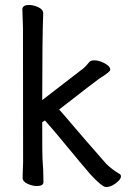

<svg xmlns="http://www.w3.org/2000/svg" viewBox="-20 -733 540 773"><path d="M407 20Q391 20 344 -31Q306 -75 251 -142Q196 -209 161 -248L150 -241Q150 -103 151 -95Q155 -46 155 0Q155 16 128 16Q111 16 91 7Q71 -2 71 -18L73 -81Q73 -600 72.5 -621Q72 -642 71 -664.5Q70 -687 70 -697Q72 -713 97 -713Q114 -713 134 -704Q154 -695 154 -679Q150 -583 150 -330L303 -448Q315 -456 324.5 -466Q334 -476 339.5 -483Q345 -490 360 -490Q373 -490 387.5 -484.5Q402 -479 413 -470.5Q424 -462 424 -452Q424 -444 379 -416Q358 -401 218 -292Q240 -268 274 -227.5Q308 -187 409 -72Q431 -51 459 -34Q467 -31 467 -23Q467 -15 457.5 -5Q448 5 434.5 12.5Q421 20 407 20Z"/></svg>

Font: LXGW WenKai Mono
Style: Bold
Weight: 700
Designer: Fontworks Inc.
Version: Version 1.250;January 17, 2023